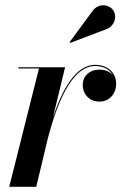

<svg xmlns="http://www.w3.org/2000/svg" viewBox="-20 -719 495 739"><path d="M387.5 -606C419.5 -616 432 -654 416.5 -678.5C402.5 -700.5 361.5 -710.5 336.5 -677L248 -557L250.5 -554ZM130 -455.5 15.5 0H119.5L165 -190C196 -307 252 -465 346.5 -465C378.5 -465 402.5 -451 414 -430C403 -443.5 384 -451 363.5 -451C324.5 -451 298.5 -426.5 298.5 -392.5C298.5 -355 325 -328 363 -328C402 -328 427 -359 427 -397.5C427 -438.5 395 -469.5 346.5 -469.5C269 -469.5 217 -368 183.5 -265.5L230.5 -460H50.5V-455.5Z"/></svg>

Font: Bodoni* 36pt Medium
Style: Italic
Weight: 500
Italic angle: -13°
Version: Version 2.3